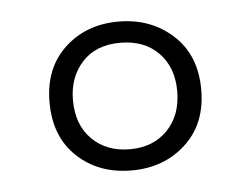

<svg xmlns="http://www.w3.org/2000/svg" viewBox="-33 -761 446 343"><g transform="rotate(-5 190.5 -589.5)"><path d="M191 -456Q132 -456 93.5 -492Q55 -528 55 -590Q55 -651 93.5 -687Q132 -723 190 -723Q248 -723 287.5 -687Q327 -651 327 -589Q327 -528 288 -492Q249 -456 191 -456ZM191 -494Q233 -494 258.5 -520.5Q284 -547 284 -590Q284 -633 258.5 -659Q233 -685 190 -685Q146 -685 121.5 -658Q97 -631 97 -590Q97 -546 123 -520Q149 -494 191 -494Z"/></g></svg>

Font: Noto Sans Sinhala Condensed Light
Style: Regular
Weight: 300
Width: 3
Designer: Jelle Bosma - Monotype Design Team
Foundry: Monotype Imaging Inc.
Version: Version 2.006; ttfautohint (v1.8.4.7-5d5b)